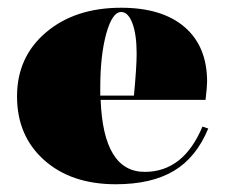

<svg xmlns="http://www.w3.org/2000/svg" viewBox="-20 -464 588 496"><path d="M279 12Q164 12 94 -50.5Q24 -113 24 -215Q24 -317 99 -380.5Q174 -444 293 -444Q399 -444 457 -394Q515 -344 515 -253Q515 -240 511 -206H240Q247 -20 354 -20Q454 -20 503 -137L518 -132Q487 -57 429 -22.5Q371 12 279 12ZM239 -237V-217H326Q333 -291 333 -325Q333 -375 322 -404Q311 -433 293 -433Q270 -433 254.5 -377Q239 -321 239 -237Z"/></svg>

Font: Arapey Black-Display
Style: Regular
Weight: 900
Designer: Eduardo Rodriguez Tunni
Foundry: Eduardo Rodriguez Tunni
Version: Version 4.000